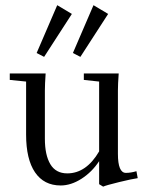

<svg xmlns="http://www.w3.org/2000/svg" viewBox="-20 -693 558 729"><path d="M119.1 -491.7 197.3 -673.3 252.9 -640.1 147.5 -477.1ZM256.8 -491.7 335 -673.3 390.6 -640.1 285.2 -477.1ZM210.4 11.2Q147 11.2 113 -38.6Q79.1 -88.4 79.1 -182.1V-383.3L17.1 -389.6V-414.1H153.3Q150.4 -373 150.4 -349.1V-166Q150.4 -104.5 171.1 -69.6Q191.9 -34.7 235.4 -34.7Q307.6 -34.7 356.4 -118.2V-383.3L298.3 -389.6V-414.1H430.7Q427.7 -373 427.7 -349.1V-108.9Q427.7 -36.6 458 -36.6Q476.6 -36.6 498 -43L502.9 -16.6Q481.9 -13.7 432.6 -1.7Q383.3 10.3 371.6 15.6L356.4 6.3V-81.1Q329.1 -39.6 289.3 -14.2Q249.5 11.2 210.4 11.2Z"/></svg>

Font: Elstob 18pt
Style: Regular
Weight: 400
Designer: Peter S. Baker
Version: Version 1.015